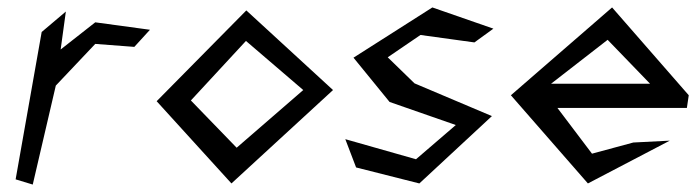

<svg xmlns="http://www.w3.org/2000/svg" viewBox="-20 -482 1871 516"><path d="M130 -252 236 -364 341 -356 383 -402 236 -422 143 -349 157 -451 92 -396 22 0 68 14Z M493 -212 641 -372 795 -240 616 -85ZM401 -210 602 11 875 -240 642 -454Z M1027 -208 1205 -146 1098 -54 908 -108 937 -32 1107 11 1302 -170 1094 -258 1022 -328 1110 -388 1255 -368 1306 -405 1142 -462 930 -327Z M1478 -192H1826L1831 -226L1625 -462L1353 -226L1560 11L1780 -104L1682 -99L1571 -69ZM1727 -257H1461L1613 -375Z"/></svg>

Font: Stormblade
Style: Obl
Weight: 400
Designer: Mew Too
Foundry: Cannot Into Space Fonts
Version: Version 0.77